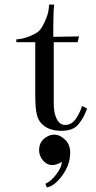

<svg xmlns="http://www.w3.org/2000/svg" viewBox="-20 -560 418 832"><path d="M206.1 155.3Q183.6 155.3 166.5 135.3Q149.4 115.2 149.4 91.8Q149.4 59.6 170.4 41.5Q191.4 23.4 214.8 23.4Q239.3 23.4 261.7 44.9Q284.2 66.4 284.2 101.6Q284.2 153.3 250 200.2Q215.8 247.1 182.6 252L176.8 236.3Q201.2 225.6 224.1 195.3Q247.1 165 248 141.6Q224.6 155.3 206.1 155.3ZM316.4 -377H212.9Q212.9 -377 212.9 -111.3Q212.9 -69.3 226.1 -43.9Q239.3 -18.6 261.7 -18.6Q287.1 -18.6 304.2 -39.1Q321.3 -59.6 335.9 -100.6L357.4 -89.8Q348.6 -66.4 341.8 -53.7Q335 -41 322.3 -24.4Q309.6 -7.8 291 -0.5Q272.5 6.8 246.1 6.8Q187.5 6.8 158.2 -26.4Q144.5 -41 138.7 -67.9Q132.8 -94.7 132.8 -146.5V-377H50.8V-389.6Q74.2 -389.6 107.9 -402.8Q141.6 -416 154.3 -431.6Q167 -448.2 179.7 -479Q192.4 -509.8 192.4 -540H214.8Q210.9 -508.8 210.9 -444.3Q210.9 -437.5 210.9 -422.9Q210.9 -408.2 210.9 -400.4L322.3 -402.3Z"/></svg>

Font: Bentham
Style: Regular
Weight: 400
Version: Version 002.002